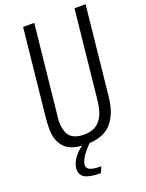

<svg xmlns="http://www.w3.org/2000/svg" viewBox="-184 -897 905 1193"><g transform="rotate(-20 269.0 -300.5)"><path d="M268.6 209.5Q197.3 209.5 164.1 191.4Q134.3 174.8 134.3 137.7Q134.3 132.8 134.8 127.4Q139.2 88.4 170.7 51Q202.1 13.7 239.7 -2.4H278.8Q196.3 77.6 191.4 124Q189.9 138.7 197.5 148.7Q205.1 158.7 220.5 163.1Q235.8 167.5 250.7 168.9Q265.6 170.4 285.6 170.4ZM245.6 10.3Q197.3 10.3 161.9 -0.7Q126.5 -11.7 106 -32.2Q85.4 -52.7 74 -81.3Q62.5 -109.9 61.5 -145Q61 -154.3 61 -164.1Q61 -190.9 63.5 -221.2L125 -809.6H198.7L136.7 -218.8Q133.3 -197.8 133.3 -178.2Q133.3 -165 134.8 -152.3Q138.7 -121.6 149.9 -99.1Q161.1 -76.7 187 -64Q212.9 -51.3 252.4 -51.3Q290.5 -51.3 318.4 -63.7Q346.2 -76.2 363.3 -99.9Q380.4 -123.5 389.6 -152.3Q398.9 -181.2 402.8 -218.8L464.8 -809.6H538.1L476.6 -221.2Q471.2 -168 456.8 -127.7Q442.4 -87.4 416.3 -55.2Q390.1 -22.9 347.2 -6.3Q304.2 10.3 245.6 10.3Z"/></g></svg>

Font: Oswald
Style: Light
Weight: 300
Designer: Vernon Adams
Foundry: Vernon Adams
Version: 3.0; ttfautohint (v0.95.6-bc232) -l 8 -r 50 -G 200 -x 0 -w "